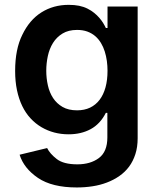

<svg xmlns="http://www.w3.org/2000/svg" viewBox="-20 -573 665 808"><path d="M73.9 -426.5Q104 -489.3 154.5 -521Q204.9 -552.6 268.8 -552.6Q293.3 -552.6 312.9 -548.7Q332.4 -544.7 348.4 -536.6Q364 -528.8 376.2 -518.8Q388.5 -508.9 397.9 -498Q407.3 -487.2 414.1 -476.2Q420.8 -465.2 425.4 -455.3H432.5V-545.5H559.3V8.9Q559.3 45.8 549.7 75.6Q540.1 105.5 523.1 128.4Q506 151.3 482.2 167.8Q458.5 184.3 430 195.1Q401.6 206 369.5 210.9Q337.4 215.9 303.3 215.9Q199.2 215.9 139.9 175.8Q80.3 135.3 62.5 78.1L178.3 50.1Q190 73.9 218.8 96.2Q247.5 118.6 305.4 118.6Q360.8 118.6 396.3 92Q431.8 65.3 431.8 5.3V-98H425.4Q401.6 -51.1 361.5 -29.5Q321.4 -7.8 268.5 -7.8Q206 -7.8 154.8 -37.6Q129.3 -52.6 108.7 -74.8Q88.1 -96.9 73.7 -126.6Q59.3 -156.2 51.5 -193.2Q43.7 -230.1 43.7 -274.5Q43.7 -366.1 73.9 -426.5ZM304.3 -108.7Q335.2 -108.7 359 -120Q382.8 -131.4 399.1 -152.9Q415.5 -174.4 424 -205.3Q432.5 -236.2 432.5 -275.2Q432.5 -295.8 429.7 -316.6Q426.8 -337.4 420.8 -356.5Q414.8 -375.7 404.8 -392.2Q394.9 -408.7 380.7 -421Q366.5 -433.2 347.5 -440.2Q328.5 -447.1 304.3 -447.1Q268.1 -447.1 243.3 -432Q218.4 -416.9 203.1 -392.4Q187.9 -367.9 181.3 -337.2Q174.7 -306.5 174.7 -275.2Q174.7 -243.6 181.5 -213.6Q188.2 -183.6 203.5 -160.3Q218.8 -137.1 243.4 -122.9Q268.1 -108.7 304.3 -108.7Z"/></svg>

Font: Inter P Semi Bold
Style: Regular
Weight: 600
Designer: Rasmus Andersson
Foundry: rsms
Version: Version 3.018;git-588b23468